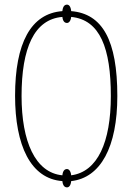

<svg xmlns="http://www.w3.org/2000/svg" viewBox="-20 -772 570 828"><path d="M269 36C277 36 285 29 287 9C414 -5 486 -138 486 -358C486 -598 422 -713 287 -724C285 -745 277 -752 269 -752C259 -752 251 -745 249 -724C113 -714 45 -586 45 -359C45 -145 112 -1 249 9C251 29 259 36 269 36ZM249 -16C132 -27 73 -162 73 -358C73 -564 127 -689 249 -699C251 -680 259 -673 269 -673C276 -673 285 -680 287 -699C412 -687 458 -563 458 -358C458 -159 401 -31 287 -16C285 -36 276 -43 269 -43C259 -43 251 -36 249 -16Z"/></svg>

Font: Noto Serif ExtraCondensed Thin
Style: Regular
Weight: 100
Width: 2
Designer: Monotype Design Team
Foundry: Monotype Imaging Inc.
Version: Version 2.013